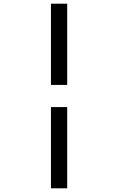

<svg xmlns="http://www.w3.org/2000/svg" viewBox="-20 -770 640 1040"><path d="M256 250V-190H344V250ZM256 -310V-750H344V-310Z"/></svg>

Font: TypoPRO Source Code Pro
Style: Regular
Weight: 500
Monospace: yes
Designer: Paul D. Hunt, Teo Tuominen
Foundry: Adobe Systems Incorporated
Version: Version 2.010;PS 1.0;hotconv 1.0.84;makeotf.lib2.5.63406